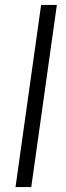

<svg xmlns="http://www.w3.org/2000/svg" viewBox="-20 -760 267 780"><path d="M211 -740 107 0H43L147 -740Z"/></svg>

Font: Pathway Extreme SemiCondensed ExtraLight
Style: Italic
Weight: 250
Width: 4
Italic angle: -8°
Version: Version 1.001;gftools[0.9.26]